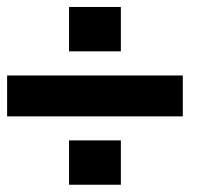

<svg xmlns="http://www.w3.org/2000/svg" viewBox="-20 -543 582 539"><path d="M0 -216.3V-331.1H493.2V-216.3ZM173.8 -398.9V-523.4H319.3V-398.9ZM173.8 -24.4V-148.9H319.3V-24.4Z"/></svg>

Font: Aqlam Corner
Style: Regular
Weight: 400
Designer: Developer/ Husham Jawad
Version: Version 1.00;December 29, 2020;FontCreator 13.0.0.2683 32-bi